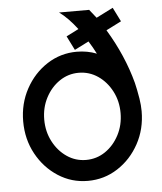

<svg xmlns="http://www.w3.org/2000/svg" viewBox="-51 -743 668 794"><g transform="rotate(-5 282.5 -346.0)"><path d="M282.2 -80.6Q326.2 -80.6 362.1 -105Q397.9 -129.4 419.4 -170.7Q440.9 -211.9 440.9 -261.7Q440.9 -311.5 419.4 -352.5Q397.9 -393.6 362.1 -418Q326.2 -442.4 282.2 -442.4Q238.8 -442.4 202.9 -418Q167 -393.6 145.5 -352.5Q124 -311.5 124 -261.7Q124 -211.9 145.5 -170.7Q167 -129.4 202.9 -105Q238.8 -80.6 282.2 -80.6ZM282.2 6.3Q214.8 6.3 158.9 -29.8Q103 -65.9 69.8 -126.7Q36.6 -187.5 36.6 -261.7Q36.6 -335.4 69.8 -396.5Q103 -457.5 158.9 -493.7Q214.8 -529.8 282.2 -529.8Q326.2 -529.8 364.7 -514.6Q351.1 -541.5 334.5 -567.9L275.4 -538.1L246.1 -596.7L297.4 -622.6Q259.8 -671.9 223.6 -697.8H348.6Q363.3 -680.2 376.5 -662.6L446.3 -697.8L475.6 -639.2L412.6 -607.4Q480 -496.1 510.7 -380.4Q517.1 -354.5 523.9 -314Q528.3 -285.6 528.3 -261.7Q528.3 -187.5 495.1 -126.7Q461.9 -65.9 406 -29.8Q350.1 6.3 282.2 6.3Z"/></g></svg>

Font: Qaz
Style: Regular
Weight: 400
Designer: GGBotNet
Foundry: f0n7
Version: 0.70